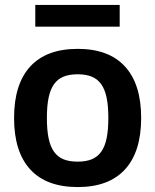

<svg xmlns="http://www.w3.org/2000/svg" viewBox="-20 -748 629 778"><path d="M123 -728H465V-640H123ZM295 10Q168 10 102.5 -61.5Q37 -133 37 -270Q37 -407 102.5 -478.5Q168 -550 295 -550Q421 -550 486.5 -478.5Q552 -407 552 -270Q552 -133 486.5 -61.5Q421 10 295 10ZM295 -93Q328 -93 351.5 -102.5Q375 -112 390 -133Q405 -154 412 -187.5Q419 -221 419 -270Q419 -319 412 -352.5Q405 -386 390 -407Q375 -428 351.5 -437.5Q328 -447 295 -447Q261 -447 237.5 -437.5Q214 -428 199 -407Q184 -386 177 -352.5Q170 -319 170 -270Q170 -221 177 -187.5Q184 -154 199 -133Q214 -112 237.5 -102.5Q261 -93 295 -93Z"/></svg>

Font: Encode Sans Narrow
Style: SemiBold
Weight: 600
Designer: Pablo Impallari, Andres Torresi
Foundry: Pablo Impallari, Andres Torresi
Version: Version 1.000; ttfautohint (v1.00) -l 8 -r 50 -G 200 -x 14 -